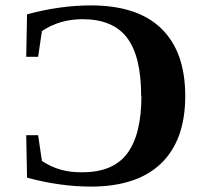

<svg xmlns="http://www.w3.org/2000/svg" viewBox="-20 -679 762 710"><path d="M503 -325 502 -323Q502 -471 450 -539Q398 -608 285 -608Q200 -608 135 -564L121 -469H77L80 -626Q202 -659 316 -659Q488 -659 576 -574Q665 -488 665 -324Q665 -161 576 -75Q487 11 316 11Q202 11 80 -22L77 -179H121L135 -84Q200 -40 285 -42Q398 -42 450 -111Q503 -181 503 -325Z"/></svg>

Font: Libra Serif Modern
Style: Bold
Weight: 700
Designer: Stefan Peev, Context Ltd
Foundry: Ascender Corporation
Version: Version 1.000